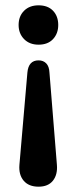

<svg xmlns="http://www.w3.org/2000/svg" viewBox="-20 -514 288 722"><path d="M125 188Q88 188 69 165.5Q50 143 53 106L83 -241Q85 -264 95.5 -275.5Q106 -287 125 -287Q143 -287 154 -275.5Q165 -264 166 -241L194 106Q197 143 179 165.5Q161 188 125 188ZM125 -346Q91 -346 70.5 -367Q50 -388 50 -420Q50 -453 70.5 -473.5Q91 -494 125 -494Q160 -494 179.5 -473.5Q199 -453 199 -420Q199 -388 179.5 -367Q160 -346 125 -346Z"/></svg>

Font: Nunito ExtraLight
Style: Bold
Weight: 700
Version: Version 3.602